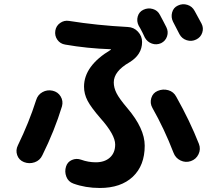

<svg xmlns="http://www.w3.org/2000/svg" viewBox="-20 -851 1040 927"><path d="M649.4 -727.5Q638.7 -749 645 -771.5Q651.4 -793.9 671.9 -803.7Q694.3 -814.5 717.8 -807.6Q741.2 -800.8 752 -779.3Q756.8 -769.5 767.6 -750Q778.3 -730.5 783.2 -719.7Q793.9 -698.2 786.6 -675.8Q779.3 -653.3 757.8 -642.6Q735.4 -632.8 713.4 -640.6Q691.4 -648.4 679.7 -668.9L668 -693.4Q656.2 -716.8 649.4 -727.5ZM846.7 -685.5Q836.9 -705.1 815.4 -746.1Q804.7 -767.6 811 -791Q817.4 -814.5 838.9 -824.2Q861.3 -835 884.8 -827.6Q908.2 -820.3 919.9 -797.9Q942.4 -757.8 953.1 -736.8Q963.9 -715.8 956.5 -693.4Q949.2 -670.9 927.2 -660.2Q905.3 -649.4 881.8 -656.7Q858.4 -664.1 846.7 -685.5ZM313.5 -750Q448.2 -728.5 596.7 -720.7Q626 -719.7 646 -698.2Q666 -676.8 666 -648.4Q666 -586.9 604.5 -549.8Q529.3 -506.8 529.3 -453.1Q529.3 -427.7 542.5 -401.4Q555.7 -375 594.7 -329.1Q678.7 -230.5 678.7 -147.5Q678.7 -51.8 621.1 2.4Q563.5 56.6 461.9 56.6Q392.6 56.6 334 35.2Q309.6 26.4 300.3 2Q291 -22.5 298.8 -46.9Q305.7 -69.3 327.1 -78.6Q348.6 -87.9 371.1 -80.1Q406.2 -67.4 442.4 -67.4Q485.4 -67.4 510.7 -90.3Q536.1 -113.3 536.1 -153.3Q536.1 -200.2 465.8 -279.3Q419.9 -332 402.8 -364.7Q385.7 -397.5 385.7 -432.6Q385.7 -533.2 514.6 -610.4Q515.6 -610.4 515.6 -612.3Q515.6 -613.3 513.7 -613.3Q400.4 -617.2 294.9 -635.7Q270.5 -639.6 256.8 -659.2Q243.2 -678.7 247.1 -703.1Q251 -726.6 270.5 -740.2Q290 -753.9 313.5 -750ZM831.1 -383.8Q896.5 -267.6 940.4 -156.2Q950.2 -130.9 938.5 -106.4Q926.8 -82 901.4 -73.2Q876 -64.5 851.6 -76.2Q827.1 -87.9 817.4 -114.3Q773.4 -228.5 715.8 -330.1Q703.1 -352.5 710.4 -377.4Q717.8 -402.3 741.2 -412.1Q766.6 -422.9 792.5 -415.5Q818.4 -408.2 831.1 -383.8ZM95.7 -68.4Q71.3 -78.1 63 -102.1Q54.7 -126 66.4 -149.4Q120.1 -259.8 154.3 -367.2Q162.1 -393.6 185.1 -406.2Q208 -418.9 233.9 -413.1Q259.8 -407.2 272.9 -385.3Q286.1 -363.3 279.3 -337.9Q243.2 -219.7 184.6 -101.6Q172.9 -76.2 147 -67.4Q121.1 -58.6 95.7 -68.4Z"/></svg>

Font: Rounded-X Mgen+ 2m bold
Style: Bold
Weight: 700
Designer: [Source Han Sans]
Ryoko NISHIZUKA  (kana & ideographs); Paul D. Hunt (Latin, Greek & Cyrillic); Wenlong ZHANG  (bopomofo
Version: Version 1.059.20150602